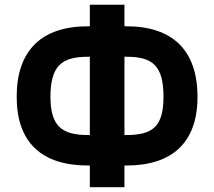

<svg xmlns="http://www.w3.org/2000/svg" viewBox="-20 -760 904 810"><path d="M350.9 -649.1H359V-740.1H505V-649.1H513.5Q585.6 -649.1 641.5 -630.5Q697.4 -611.9 735.6 -574.6Q773.8 -537.3 793.5 -481.5Q813.2 -425.8 813.2 -351.2Q813.2 -279.1 793.5 -224.8Q773.8 -170.5 735.6 -134.2Q697.4 -98 641.5 -79.9Q585.6 -61.8 513.5 -61.8H505V29.8H359V-61.8H350.9Q278.4 -61.8 222.5 -79.7Q166.5 -97.7 128.2 -133.9Q89.8 -170.1 70.1 -224.4Q50.4 -278.8 50.4 -351.6Q50.4 -425.8 70.1 -481.5Q89.8 -537.3 128.2 -574.6Q166.5 -611.9 222.5 -630.5Q278.4 -649.1 350.9 -649.1ZM192.8 -351.6Q192.8 -305 202.1 -274.1Q211.3 -243.3 230.6 -224.6Q250 -206 279.8 -198.2Q309.7 -190.3 350.9 -190.3H359V-520.6H350.9Q309.7 -520.6 279.8 -512.6Q250 -504.6 230.6 -485.3Q211.3 -465.9 202.1 -433.2Q192.8 -400.6 192.8 -351.6ZM505 -520.6V-190.3H514.6Q556.1 -190.3 585.4 -198.2Q614.7 -206 633.5 -224.4Q652.3 -242.9 661 -274Q669.7 -305 669.7 -351.2Q669.7 -400.2 661 -432.7Q652.3 -465.2 633.5 -484.7Q614.7 -504.3 585.4 -512.4Q556.1 -520.6 514.6 -520.6Z"/></svg>

Font: Cannonade
Style: Bold
Weight: 700
Designer: Rasmus Andersson
Foundry: rsms
Version: Version 3.012;git-f93a4a705